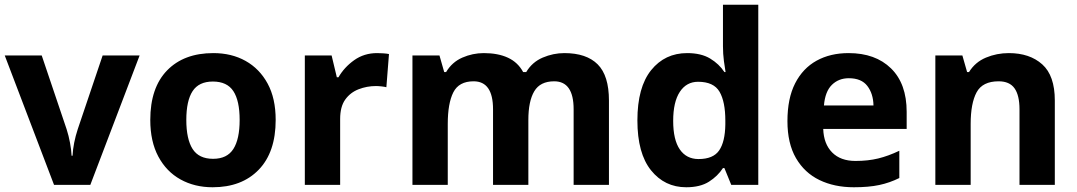

<svg xmlns="http://www.w3.org/2000/svg" viewBox="-20 -780 4545 810"><path d="M208 0 0 -546H156L261 -235Q270 -207 275.5 -177Q281 -147 282 -123H286Q289 -177 308 -235L413 -546H569L361 0Z M1143 -274Q1143 -138 1071.5 -64Q1000 10 877 10Q801 10 741.5 -23Q682 -56 648 -119.5Q614 -183 614 -274Q614 -410 685 -483Q756 -556 880 -556Q957 -556 1016 -523Q1075 -490 1109 -427.5Q1143 -365 1143 -274ZM766 -274Q766 -193 792.5 -151.5Q819 -110 879 -110Q938 -110 964.5 -151.5Q991 -193 991 -274Q991 -355 964.5 -395.5Q938 -436 878 -436Q819 -436 792.5 -395.5Q766 -355 766 -274Z M1571 -556Q1582 -556 1597 -555Q1612 -554 1621 -552L1610 -412Q1603 -414 1589.5 -415.5Q1576 -417 1566 -417Q1528 -417 1493 -403.5Q1458 -390 1436.5 -360Q1415 -330 1415 -278V0H1266V-546H1379L1401 -454H1408Q1432 -496 1474 -526Q1516 -556 1571 -556Z M2361 -556Q2454 -556 2501.5 -508.5Q2549 -461 2549 -356V0H2400V-319Q2400 -437 2318 -437Q2259 -437 2234 -395Q2209 -353 2209 -274V0H2060V-319Q2060 -437 1978 -437Q1916 -437 1892.5 -390.5Q1869 -344 1869 -257V0H1720V-546H1834L1854 -476H1862Q1887 -518 1930.5 -537Q1974 -556 2021 -556Q2081 -556 2123 -536.5Q2165 -517 2187 -476H2200Q2225 -518 2269.5 -537Q2314 -556 2361 -556Z M2875 10Q2784 10 2726.5 -61.5Q2669 -133 2669 -272Q2669 -412 2727 -484Q2785 -556 2879 -556Q2938 -556 2976 -533Q3014 -510 3036 -476H3041Q3038 -492 3034 -522.5Q3030 -553 3030 -585V-760H3179V0H3065L3036 -71H3030Q3008 -37 2971 -13.5Q2934 10 2875 10ZM2927 -109Q2989 -109 3014 -145.5Q3039 -182 3040 -255V-271Q3040 -351 3015.5 -393Q2991 -435 2925 -435Q2876 -435 2848 -392.5Q2820 -350 2820 -270Q2820 -190 2848 -149.5Q2876 -109 2927 -109Z M3560 -556Q3673 -556 3739 -491.5Q3805 -427 3805 -308V-236H3453Q3455 -173 3490.5 -137Q3526 -101 3589 -101Q3642 -101 3685 -111.5Q3728 -122 3774 -144V-29Q3734 -9 3689.5 0.5Q3645 10 3582 10Q3500 10 3437 -20.5Q3374 -51 3338 -113Q3302 -175 3302 -269Q3302 -365 3334.5 -428.5Q3367 -492 3425 -524Q3483 -556 3560 -556ZM3561 -450Q3518 -450 3489.5 -422Q3461 -394 3456 -335H3665Q3664 -385 3639 -417.5Q3614 -450 3561 -450Z M4236 -556Q4324 -556 4377 -508.5Q4430 -461 4430 -356V0H4281V-319Q4281 -378 4260 -407.5Q4239 -437 4193 -437Q4125 -437 4100 -390.5Q4075 -344 4075 -257V0H3926V-546H4040L4060 -476H4068Q4094 -518 4139.5 -537Q4185 -556 4236 -556Z"/></svg>

Font: Noto Sans Gurmukhi
Style: Bold
Weight: 700
Designer: Jelle Bosma - Monotype Design Team
Foundry: Monotype Imaging Inc.
Version: Version 2.004; ttfautohint (v1.8.4.7-5d5b)